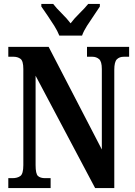

<svg xmlns="http://www.w3.org/2000/svg" viewBox="-20 -951 685 971"><path d="M22 0V-50H43Q68 -50 83 -61Q98 -72 98 -116V-602Q98 -643 83.5 -653.5Q69 -664 49 -664H22V-714H226L495 -195V-602Q495 -640 481 -652Q467 -664 447 -664H420V-714H633V-664H606Q584 -664 571 -651Q558 -638 558 -598V0H461L160 -568V-116Q160 -72 172 -61Q184 -50 208 -50H236V0ZM280 -771Q271 -794 254.5 -820.5Q238 -847 220 -873Q202 -899 189 -918V-931H249Q265 -910 292 -883.5Q319 -857 337 -833Q355 -857 382 -883.5Q409 -910 426 -931H485V-918Q473 -899 455 -873Q437 -847 420 -820.5Q403 -794 395 -771Z"/></svg>

Font: Noto Serif Ethiopic ExtraCondensed
Style: Bold
Weight: 700
Width: 2
Designer: Monotype Design Team
Foundry: Monotype Imaging Inc.
Version: Version 2.102; ttfautohint (v1.8.4.7-5d5b)